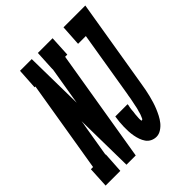

<svg xmlns="http://www.w3.org/2000/svg" viewBox="-255 -862 996 996"><g transform="rotate(-45 243.0 -363.5)"><path d="M-50 0 -44 -114H-28L56 -621H50L57 -735H143L148 -410Q149 -418 150.5 -425.5Q152 -433 153 -441L183 -621H182L188 -735H296L290 -621H274L171 0H103L98 -325Q97 -317 96 -309.5Q95 -302 93 -294L63 -114H65L58 0ZM316 8Q299 8 284 0.5Q269 -7 260 -20Q251 -33 245.5 -48.5Q240 -64 237 -80.5Q234 -97 233 -114Q232 -131 232.5 -148.5Q233 -166 234.5 -183Q236 -200 239 -218H329Q329 -214 328.5 -210.5Q328 -207 327 -203.5Q326 -200 325.5 -196.5Q325 -193 324.5 -189.5Q324 -186 323.5 -182Q323 -178 323 -174.5Q323 -171 322.5 -167.5Q322 -164 321.5 -160.5Q321 -157 320.5 -153.5Q320 -150 320 -146.5Q320 -143 319.5 -139.5Q319 -136 319 -132.5Q319 -129 318.5 -125.5Q318 -122 318.5 -118.5Q319 -115 319 -110.5Q319 -106 322 -106Q327 -106 329.5 -111.5Q332 -117 334 -122Q336 -127 338 -131.5Q340 -136 341 -141Q342 -146 343.5 -151Q345 -156 346.5 -160.5Q348 -165 349 -170Q350 -175 351 -180Q352 -185 353 -190Q354 -195 355 -199.5Q356 -204 357 -209Q358 -214 359 -219Q360 -224 361 -229Q362 -234 362.5 -238.5Q363 -243 364 -248Q365 -253 366 -258L426 -621H369L376 -735H536L454 -240Q451 -221 447.5 -203Q444 -185 439.5 -167Q435 -149 429.5 -131Q424 -113 417 -96Q410 -79 401 -61.5Q392 -44 380 -29Q368 -14 351 -3Q334 8 316 8Z"/></g></svg>

Font: Iosevka Curly Slab HvObl
Style: Regular
Weight: 900
Italic angle: -9°
Monospace: yes
Designer: Belleve Invis
Foundry: Belleve Invis
Version: Version 11.1.0; ttfautohint (v1.8.3)